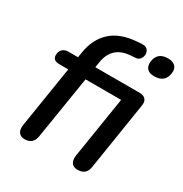

<svg xmlns="http://www.w3.org/2000/svg" viewBox="-167 -838 926 972"><g transform="rotate(30 296.0 -352.0)"><path d="M520 -597Q493 -597 479.5 -610.5Q466 -624 468 -650Q474 -711 538 -711Q565 -711 579.5 -697Q594 -683 591 -658Q585 -597 520 -597ZM111 7Q88 7 77 -8.5Q66 -24 70 -52L127 -410H76Q36 -410 36 -441Q36 -463 48.5 -475.5Q61 -488 83 -488H139L144 -519Q157 -602 210 -650.5Q263 -699 358 -706L387 -708Q408 -709 418 -698Q428 -687 428 -672Q428 -657 419.5 -645Q411 -633 395 -631L366 -629Q261 -622 245 -519L240 -488H499Q523 -488 534.5 -474.5Q546 -461 541 -436L479 -43Q472 7 421 7Q397 7 386 -8.5Q375 -24 379 -52L436 -410H228L169 -43Q161 7 111 7Z"/></g></svg>

Font: Nunito SemiBold
Style: Italic
Weight: 600
Italic angle: -9°
Designer: Vernon Adams
Foundry: Vernon Adams
Version: Version 3.601; ttfautohint (v1.8.2.53-6de2)